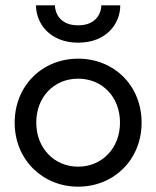

<svg xmlns="http://www.w3.org/2000/svg" viewBox="-20 -690 586 720"><path d="M115 -670C115 -601 168 -530 273 -530C379 -530 431 -601 431 -670H360C360 -645 344 -595 273 -595C202 -595 186 -645 186 -670ZM35 -230C35 -92 139 10 273 10C408 10 511 -92 511 -230C511 -369 408 -470 273 -470C139 -470 35 -369 35 -230ZM116 -230C116 -327 183 -395 273 -395C363 -395 430 -327 430 -230C430 -135 363 -65 273 -65C183 -65 116 -135 116 -230Z"/></svg>

Font: Jost
Style: Regular
Weight: 400
Version: Version 3.710